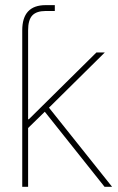

<svg xmlns="http://www.w3.org/2000/svg" viewBox="-20 -717 454 737"><path d="M65.4 0V-600.6Q65.4 -697.3 155.3 -697.3H190.4V-674.8H155.3Q120.1 -674.8 104 -657.7Q87.9 -640.6 87.9 -600.6V-259.3H90.8L350.1 -515.6H382.3L168 -303.7L410.2 0H381.3L151.9 -288.1L87.9 -225.6V0Z"/></svg>

Font: Inter Display Thin
Style: Regular
Weight: 100
Designer: Rasmus Andersson
Foundry: rsms
Version: Version 4.000;git-a52131595